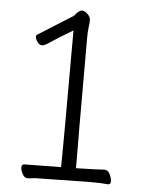

<svg xmlns="http://www.w3.org/2000/svg" viewBox="-52 -750 603 796"><g transform="rotate(5 250.0 -352.0)"><path d="M91 4Q80 4 71.5 -11Q63 -26 63 -39Q63 -52 76 -52Q121 -52 227 -54Q229 -151 229 -623Q157 -580 142 -569Q114 -550 105 -550Q93 -550 84.5 -562.5Q76 -575 76 -585Q76 -590 80 -592L226 -684Q244 -708 257 -708Q269 -708 281 -696Q293 -684 293 -672Q293 -659 290.5 -641Q288 -623 288 -600Q288 -118 289 -97V-55Q385 -57 401 -59H409Q422 -59 430 -42.5Q438 -26 438 -13Q438 0 427 0Q401 -3 351 -3L122 1Q105 4 93 4Z"/></g></svg>

Font: LXGW WenKai Mono TC Light
Style: Regular
Weight: 300
Designer: LXGW / Fontworks Inc.
Foundry: LXGW / Fontworks Inc.
Version: Version 1.330